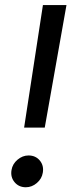

<svg xmlns="http://www.w3.org/2000/svg" viewBox="-20 -748 290 773"><path d="M77.1 -234.4 152.8 -727.5H247.6L160.2 -234.4ZM84 5.9Q55.7 5.9 38.6 -14.6Q21.5 -35.2 26.4 -63.5Q30.3 -87.9 50.5 -105Q70.8 -122.1 94.7 -122.1Q123.5 -122.1 140.4 -101.6Q157.2 -81.1 152.3 -52.7Q148.4 -28.3 128.4 -11.2Q108.4 5.9 84 5.9Z"/></svg>

Font: Inter Tight
Style: Italic
Weight: 400
Italic angle: -9.39999°
Designer: Rasmus Andersson
Foundry: rsms
Version: Version 3.002